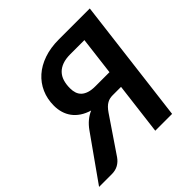

<svg xmlns="http://www.w3.org/2000/svg" viewBox="-228 -884 1045 1045"><g transform="rotate(-45 295.0 -361.0)"><path d="M438.5 -401.5 465.5 -621.5H357Q322 -621.5 297 -612.5Q272 -603.5 255.8 -586.8Q239.5 -570 232 -545.8Q224.5 -521.5 224.5 -491.5Q224.5 -471 230 -454.5Q235.5 -438 248 -426.2Q260.5 -414.5 280.5 -408Q300.5 -401.5 330 -401.5ZM519 0H389.5L426.5 -300.5H362Q350.5 -300.5 340.2 -298.2Q330 -296 319.8 -290.2Q309.5 -284.5 299.5 -274.5Q289.5 -264.5 279 -249L140.5 -45Q126 -24 104.8 -12Q83.5 0 55 0H-43L138 -255.5Q172.5 -304 220.5 -324.5Q188.5 -334 165 -349.8Q141.5 -365.5 126 -386.5Q110.5 -407.5 103 -432.8Q95.5 -458 95.5 -486.5Q95.5 -538 114.5 -581.2Q133.5 -624.5 169 -656Q204.5 -687.5 255.2 -705Q306 -722.5 369.5 -722.5H608Z"/></g></svg>

Font: Lato 2
Style: Bold Italic
Weight: 700
Italic angle: -7°
Designer: Lukasz Dziedzic with Adam Twardoch and Botio Nikoltchev
Foundry: tyPoland Lukasz Dziedzic
Version: Version 2.015; 2015-08-06; http://www.latofonts.com/